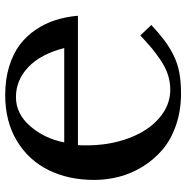

<svg xmlns="http://www.w3.org/2000/svg" viewBox="-9 -689 710 732"><g transform="rotate(90 346.0 -323.0)"><path d="M522.9 -212.9H163.1Q186.5 -122.6 236.1 -75.7Q285.6 -28.8 350.1 -28.8Q413.6 -28.8 460.7 -82.8Q507.8 -136.7 522.9 -212.9ZM115.2 -502.9 75.2 -544.9Q108.4 -575.7 133.8 -594.7Q159.2 -613.8 190.2 -629.4Q221.2 -645 256.3 -651.6Q291.5 -658.2 335.9 -658.2Q401.9 -658.2 457.5 -638.9Q513.2 -619.6 551 -587.2Q588.9 -554.7 615.2 -512Q641.6 -469.2 653.8 -422.4Q666 -375.5 666 -327.1Q666 -229 628.2 -152.6Q590.3 -76.2 516.4 -32Q442.4 12.2 342.8 12.2Q282.7 12.2 233.4 -2.9Q184.1 -18.1 150.4 -43.7Q116.7 -69.3 92.8 -105Q68.8 -140.6 56.4 -180.4Q43.9 -220.2 40 -265.1H533.2Q534.2 -273.9 534.2 -296.9Q534.2 -386.7 506.3 -460.2Q478.5 -533.7 429.7 -575.4Q380.9 -617.2 321.8 -617.2Q293 -617.2 265.1 -608.2Q237.3 -599.1 210.4 -581.1Q183.6 -563 163.1 -545.9Q142.6 -528.8 115.2 -502.9Z"/></g></svg>

Font: Linux Libertine G
Style: Bold
Weight: 700
Designer: Philipp H. Poll
Foundry: Philipp H. Poll
Version: Version 5.0.3